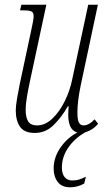

<svg xmlns="http://www.w3.org/2000/svg" viewBox="-20 -556 463 816"><path d="M325 9Q270 9 270 -68Q270 -86 272 -104H268Q242 -58 208 -24.5Q174 9 128 9Q83 9 65 -17.5Q47 -44 47 -86Q47 -106 52.5 -137.5Q58 -169 64 -199L111 -419Q123 -472 123 -487Q123 -502 114.5 -507Q106 -512 78 -512H65L71 -536H177L106 -205Q99 -172 94 -141.5Q89 -111 89 -89Q89 -58 99.5 -40.5Q110 -23 138 -23Q172 -23 202.5 -52Q233 -81 255 -125.5Q277 -170 287 -219L355 -536H396L323 -193Q309 -126 309 -78Q309 -45 316 -34Q323 -23 335 -23Q358 -23 382 -49L397 -30Q381 -11 360.5 -1Q340 9 325 9ZM278 240Q243 240 225.5 217.5Q208 195 208 160Q208 110 241 65.5Q274 21 324 0H354Q304 25 273.5 66.5Q243 108 243 156Q243 183 255 197Q267 211 287 211Q304 211 316.5 207Q329 203 345 195L338 224Q310 240 278 240Z"/></svg>

Font: Noto Serif ExtraCondensed ExtraLight
Style: Italic
Weight: 200
Width: 2
Italic angle: -12°
Designer: Monotype Design Team
Foundry: Monotype Imaging Inc.
Version: Version 2.014; ttfautohint (v1.8.4.7-5d5b)